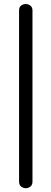

<svg xmlns="http://www.w3.org/2000/svg" viewBox="-20 -742 262 979"><path d="M77.2 -688.6Q77.2 -706.3 88 -713.9Q98.7 -721.5 111.4 -721.5Q124.1 -721.5 134.8 -713.3Q145.6 -705.1 145.6 -688.6V183.5Q145.6 201.3 134.8 209.5Q124.1 217.7 111.4 217.7Q98.7 217.7 88 209.5Q77.2 201.3 77.2 183.5Z"/></svg>

Font: Mandali
Style: Regular
Weight: 400
Designer: Purushoth Kumar Guthula
Foundry: Silikandhra, Hyderabad
Version: Version 1.0.5; ttfautohint (v1.2.25-373a) -l 7 -r 28 -G 50 -